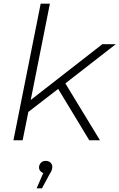

<svg xmlns="http://www.w3.org/2000/svg" viewBox="-20 -762 649 1043"><path d="M53 0 201 -742H251L147 -219L536 -522H609L335 -309L523 0H465L296 -279L134 -154L103 0ZM179 261 215 178Q208 176 202 170Q192 161 192 148Q192 133 202 122.5Q212 112 228 112Q245 112 254.5 121.5Q264 131 264 144Q264 154 261 162.5Q258 171 250 183L208 261Z"/></svg>

Font: Montserrat Thin Light
Style: Italic
Weight: 300
Italic angle: -11.3°
Version: Version 9.000